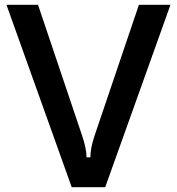

<svg xmlns="http://www.w3.org/2000/svg" viewBox="-20 -783 740 803"><path d="M280 0 7 -763H139L323 -217Q342 -161 342 -125H358Q358 -164 376 -217L561 -763H693L420 0Z"/></svg>

Font: Open Sauce Sans SemiBold
Style: Regular
Weight: 600
Designer: Alfredo Marco Pradil
Foundry: Creative Sauce Fz LLC
Version: Version 1.477